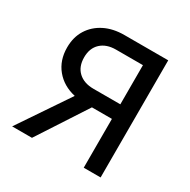

<svg xmlns="http://www.w3.org/2000/svg" viewBox="-160 -865 1003 1015"><g transform="rotate(30 341.0 -357.5)"><path d="M43 0 249 -305Q174 -322 130 -375.5Q86 -429 86 -507Q86 -570 115 -616.5Q144 -663 195.5 -689Q247 -715 316 -715H583V0H480V-298H358L164 0ZM316 -387H480V-626H316Q258 -626 224 -594.5Q190 -563 190 -507Q190 -450 224 -418.5Q258 -387 316 -387Z"/></g></svg>

Font: Wix Madefor Text Medium
Style: Regular
Weight: 500
Designer: Dalton Maag Ltd
Foundry: Dalton Maag Ltd
Version: Version 3.100